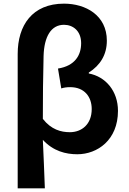

<svg xmlns="http://www.w3.org/2000/svg" viewBox="-20 -832 710 1053"><path d="M77 201H226C223 112 219 27 215 -65C272 -3 341 14 404 14C514 14 627 -64 627 -224C627 -333 559 -412 467 -429V-434C530 -474 566 -532 566 -609C566 -748 450 -812 331 -812C157 -812 77 -693 77 -536ZM363 -107C315 -107 261 -121 215 -180C215 -297 216 -410 219 -525C222 -631 260 -696 331 -696C380 -696 425 -663 425 -595C425 -530 392 -471 298 -456L316 -347C331 -352 347 -354 365 -354C443 -354 483 -301 483 -234C483 -150 428 -107 363 -107Z"/></svg>

Font: Noto Sans CJK TC
Style: Bold
Weight: 700
Designer: Ryoko NISHIZUKA 西塚涼子 (kana, bopomofo & ideographs); Paul D. Hunt (Latin, Greek & Cyrillic); Sandoll Communications 산돌커뮤니
Foundry: Adobe
Version: Version 2.004;hotconv 1.0.118;makeotfexe 2.5.65603